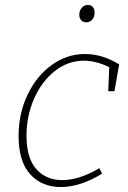

<svg xmlns="http://www.w3.org/2000/svg" viewBox="-20 -748 517 775"><path d="M461 -488 442 -380H417L421 -477Q367 -503 319 -503Q254 -503 201 -461Q148 -419 117.5 -349.5Q87 -280 87 -200Q87 -110 126.5 -65.5Q166 -21 231 -21Q300 -21 381 -69L392 -47Q304 7 225 7Q149 7 102 -44.5Q55 -96 55 -199Q55 -289 91 -365Q127 -441 188.5 -485.5Q250 -530 323 -530Q393 -530 461 -488ZM300 -689Q300 -705 310 -716.5Q320 -728 335 -728Q348 -728 355 -719.5Q362 -711 362 -697Q362 -680 352.5 -669Q343 -658 328 -658Q315 -658 307.5 -666.5Q300 -675 300 -689Z"/></svg>

Font: Bitter Pro ExtraLight
Style: Italic
Weight: 275
Italic angle: -9°
Designer: Sol Matas, and Bitter project Authors
Foundry: Sol Matas
Version: Version 1.010